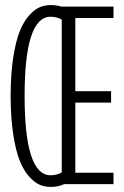

<svg xmlns="http://www.w3.org/2000/svg" viewBox="-20 -726 490 757"><path d="M179.5 11Q157.5 11 137.2 2.8Q117 -5.5 95.2 -29.5Q73.5 -53.5 58 -91.8Q42.5 -130 32.2 -196Q22 -262 22 -348Q22 -434 32.2 -499.5Q42.5 -565 58 -603.2Q73.5 -641.5 95.2 -665.5Q117 -689.5 137.2 -697.8Q157.5 -706 179.5 -706Q204 -706 223.5 -699.5V-700H427.5V-655H277V-366.5H418V-321.5H277V-45H427.5V0H233Q210.5 11 179.5 11ZM77 -348Q77 -35 179.5 -35Q204.5 -35 223.5 -46.5V-648.5Q204.5 -660 179.5 -660Q77 -660 77 -348Z"/></svg>

Font: League Mono Condensed UltraLight
Style: Regular
Weight: 200
Width: 1
Designer: Tyler Finck
Foundry: The League of Moveable Type / Tyler Finck
Version: Version 2.210